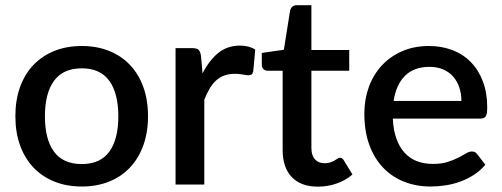

<svg xmlns="http://www.w3.org/2000/svg" viewBox="-20 -690 1876 718"><path d="M286 -518C248 -518 213.8 -511.8 183.2 -499.5C152.8 -487.2 126.7 -469.7 105 -447C83.3 -424.3 66.7 -396.8 55 -364.5C43.3 -332.2 37.5 -295.8 37.5 -255.5C37.5 -215.2 43.3 -178.8 55 -146.5C66.7 -114.2 83.3 -86.6 105 -63.7C126.7 -40.9 152.8 -23.3 183.2 -11C213.8 1.3 248 7.5 286 7.5C323.7 7.5 357.8 1.3 388.2 -11C418.8 -23.3 444.8 -40.9 466.2 -63.7C487.8 -86.6 504.3 -114.2 516 -146.5C527.7 -178.8 533.5 -215.2 533.5 -255.5C533.5 -295.8 527.7 -332.2 516 -364.5C504.3 -396.8 487.8 -424.3 466.2 -447C444.8 -469.7 418.8 -487.2 388.2 -499.5C357.8 -511.8 323.7 -518 286 -518ZM286 -76.5C239.3 -76.5 204.7 -91.9 182 -122.8C159.3 -153.6 148 -197.7 148 -255C148 -312.3 159.3 -356.6 182 -387.8C204.7 -418.9 239.3 -434.5 286 -434.5C332 -434.5 366.2 -418.9 388.8 -387.8C411.2 -356.6 422.5 -312.3 422.5 -255C422.5 -197.7 411.2 -153.6 388.8 -122.8C366.2 -91.9 332 -76.5 286 -76.5Z M636.5 0H744V-317C750 -332.3 756.5 -346 763.5 -358C770.5 -370 778.5 -380.2 787.5 -388.5C796.5 -396.8 806.8 -403.2 818.5 -407.5C830.2 -411.8 843.5 -414 858.5 -414C868.8 -414 878.7 -413.1 888 -411.3C897.3 -409.4 904.5 -408.5 909.5 -408.5C914.2 -408.5 917.9 -409.6 920.8 -411.8C923.6 -413.9 925.7 -417.8 927 -423.5L934.5 -504.5C926.8 -509.5 918.2 -513.2 908.5 -515.8C898.8 -518.2 888.5 -519.5 877.5 -519.5C845.8 -519.5 818.7 -510.2 796 -491.8C773.3 -473.2 753.8 -447.8 737.5 -415.5L731.5 -482C729.8 -492.3 726.8 -499.6 722.5 -503.8C718.2 -507.9 710.3 -510 699 -510H636.5Z M1169 8C1193 8 1216.3 4.1 1239 -3.8C1261.7 -11.6 1281.3 -22.8 1298 -37.5L1266 -90C1262.3 -96.7 1257.5 -100 1251.5 -100C1248.5 -100 1245.4 -98.9 1242.2 -96.8C1239.1 -94.6 1235.3 -92.2 1231 -89.8C1226.7 -87.2 1221.5 -84.9 1215.5 -82.8C1209.5 -80.6 1202.3 -79.5 1194 -79.5C1179 -79.5 1167 -84.3 1158 -94C1149 -103.7 1144.5 -117.7 1144.5 -136V-425.5H1286V-503H1144.5V-670.5H1089.5C1082.8 -670.5 1077.5 -668.8 1073.5 -665.2C1069.5 -661.8 1066.7 -657.2 1065 -651.5L1041.5 -504L959 -492V-448.5C959 -440.8 961.2 -435.1 965.5 -431.2C969.8 -427.4 975 -425.5 981 -425.5H1037V-128.5C1037 -85.2 1048.4 -51.6 1071.2 -27.7C1094.1 -3.9 1126.7 8 1169 8Z M1584.5 -518C1546.8 -518 1513.1 -511.4 1483.2 -498.2C1453.4 -485.1 1428.1 -467.2 1407.2 -444.5C1386.4 -421.8 1370.4 -395.2 1359.2 -364.5C1348.1 -333.8 1342.5 -300.8 1342.5 -265.5C1342.5 -221.2 1348.7 -182 1361.2 -148C1373.7 -114 1391.1 -85.5 1413.2 -62.5C1435.4 -39.5 1461.6 -22.1 1491.7 -10.3C1521.9 1.6 1554.7 7.5 1590 7.5C1608 7.5 1626.5 6.1 1645.5 3.2C1664.5 0.4 1683 -4.3 1701 -10.8C1719 -17.3 1736 -25.7 1752 -36C1768 -46.3 1782.3 -59 1795 -74L1764.5 -113.5C1759.8 -120.2 1753.2 -123.5 1744.5 -123.5C1737.8 -123.5 1730.5 -121.1 1722.5 -116.3C1714.5 -111.4 1704.8 -106.1 1693.5 -100.3C1682.2 -94.4 1668.8 -89.1 1653.5 -84.2C1638.2 -79.4 1620 -77 1599 -77C1577 -77 1557.1 -80.4 1539.2 -87.2C1521.4 -94.1 1506.1 -104.5 1493.2 -118.5C1480.4 -132.5 1470.2 -150.1 1462.5 -171.2C1454.8 -192.4 1450.3 -217.5 1449 -246.5H1776.5C1786.2 -246.5 1792.8 -249.3 1796.5 -255C1800.2 -260.7 1802 -271.8 1802 -288.5C1802 -324.8 1796.6 -357.2 1785.7 -385.7C1774.9 -414.2 1759.8 -438.3 1740.5 -458C1721.2 -477.7 1698.2 -492.6 1671.5 -502.7C1644.8 -512.9 1615.8 -518 1584.5 -518ZM1586.5 -440C1605.8 -440 1622.9 -436.7 1637.7 -430.2C1652.6 -423.7 1665 -414.7 1675 -403.2C1685 -391.7 1692.6 -378.2 1697.7 -362.7C1702.9 -347.2 1705.5 -330.5 1705.5 -312.5H1452C1458 -352.8 1472.2 -384.2 1494.5 -406.5C1516.8 -428.8 1547.5 -440 1586.5 -440Z"/></svg>

Font: Lato Semibold
Style: Regular
Weight: 600
Designer: Lukasz Dziedzic
Foundry: tyPoland Lukasz Dziedzic
Version: Version 2.006; 2014-01-15